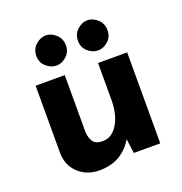

<svg xmlns="http://www.w3.org/2000/svg" viewBox="-120 -741 824 867"><g transform="rotate(-20 292.0 -307.0)"><path d="M213 21Q154 21 114 -15.5Q74 -52 72 -110V-437H212V-162Q214 -133 227 -115.5Q240 -98 271 -98Q302 -98 324.5 -119Q347 -140 359.5 -176.5Q372 -213 372 -259V-437H512V0H385L374 -80L376 -71Q354 -30 313 -4.5Q272 21 213 21ZM121 -562Q121 -594 143.5 -614.5Q166 -635 193 -635Q218 -635 240.5 -614.5Q263 -594 263 -562Q263 -530 240.5 -510Q218 -490 193 -490Q166 -490 143.5 -510Q121 -530 121 -562ZM321 -562Q321 -594 343.5 -614.5Q366 -635 393 -635Q418 -635 440.5 -614.5Q463 -594 463 -562Q463 -530 440.5 -510Q418 -490 393 -490Q366 -490 343.5 -510Q321 -530 321 -562Z"/></g></svg>

Font: Reem Kufi Fun
Style: Bold
Weight: 700
Designer: Khaled Hosny
Version: Version 1.005